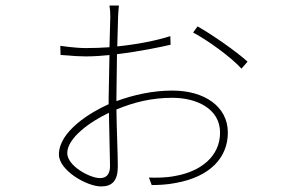

<svg xmlns="http://www.w3.org/2000/svg" viewBox="-20 -632 1040 691"><path d="M691 -537 675 -515C726 -488 811 -427 849 -385L871 -410C833 -445 743 -508 691 -537ZM372 -226 376 -35C376 -10 367 9 340 9C303 9 222 -35 222 -81C222 -136 306 -195 372 -226ZM197 -467 198 -434C251 -430 269 -429 289 -429C316 -429 345 -431 374 -434L371 -278V-257C308 -229 192 -160 192 -76C192 -19 292 39 344 39C384 39 404 18 404 -33C404 -77 400 -162 399 -238C462 -264 525 -280 601 -280C687 -280 772 -241 772 -155C772 -68 701 -15 612 1C578 8 541 8 516 7L526 34C546 34 582 33 615 26C734 4 800 -63 800 -155C800 -249 715 -306 601 -306C530 -306 462 -291 399 -268V-281L401 -437C485 -447 564 -464 594 -471L593 -502C540 -485 471 -472 402 -465L405 -573C406 -584 406 -598 408 -612H374C376 -601 377 -587 377 -572L374 -462C346 -460 317 -459 289 -459C273 -459 249 -460 197 -467Z"/></svg>

Font: Harano Aji Gothic CN ExtraLight
Style: Regular
Weight: 250
Foundry: Masamichi Hosoda
Version: HaranoAjiGothicCN-ExtraLight version 20230610;ttx 4.39.4